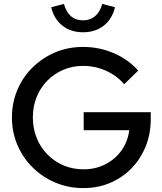

<svg xmlns="http://www.w3.org/2000/svg" viewBox="-20 -951 830 982"><path d="M407 11Q330 11 263.5 -17Q197 -45 147 -94.5Q97 -144 69 -209.5Q41 -275 41 -350Q41 -425 68.5 -490.5Q96 -556 146 -605.5Q196 -655 262 -683Q328 -711 405 -711Q488 -711 562 -679Q636 -647 687 -590L615 -520Q577 -565 521.5 -589.5Q466 -614 405 -614Q350 -614 303.5 -594Q257 -574 222 -538.5Q187 -503 167.5 -455Q148 -407 148 -350Q148 -294 167.5 -245.5Q187 -197 222.5 -161Q258 -125 305 -105Q352 -85 407 -85Q469 -85 519.5 -111Q570 -137 602 -182.5Q634 -228 641 -285H408V-377H751V-341Q751 -266 725 -202Q699 -138 652.5 -90Q606 -42 543 -15.5Q480 11 407 11ZM405 -786Q342 -786 299 -820Q256 -854 242 -914L307 -931Q330 -847 405 -847Q441 -847 466 -868Q491 -889 503 -931L568 -914Q554 -854 511 -820Q468 -786 405 -786Z"/></svg>

Font: Red Hat Display SemiBold
Style: Regular
Weight: 600
Designer: Pentagram, MCKL
Foundry: Pentagram, MCKL
Version: Version 1.023